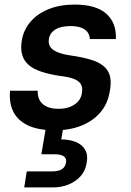

<svg xmlns="http://www.w3.org/2000/svg" viewBox="-20 -558 571 840"><path d="M221 12Q145 12 100 -10.5Q55 -33 37 -72Q19 -111 24 -161H145Q144 -139 152.5 -121.5Q161 -104 181.5 -93Q202 -82 236 -82Q265 -82 286.5 -90.5Q308 -99 321.5 -114Q335 -129 338 -149Q343 -176 333 -191Q323 -206 300 -214Q277 -222 241 -226Q196 -233 162 -244Q128 -255 106.5 -273Q85 -291 77 -318.5Q69 -346 76 -384Q84 -429 114.5 -464Q145 -499 194 -518.5Q243 -538 307 -538Q400 -538 445 -498Q490 -458 487 -387H373Q372 -414 350.5 -429Q329 -444 289 -444Q247 -444 222.5 -429Q198 -414 194 -388Q191 -370 198 -356Q205 -342 227.5 -331.5Q250 -321 291 -315Q340 -308 375.5 -297.5Q411 -287 432.5 -269.5Q454 -252 461 -225Q468 -198 460 -157Q451 -103 418.5 -65.5Q386 -28 335.5 -8Q285 12 221 12ZM86 262 97 192H206Q234 192 249.5 183Q265 174 269 153Q272 135 259.5 126Q247 117 219 117H161L182 -7H258L248 52Q282 52 310 62.5Q338 73 352 96.5Q366 120 359 156Q353 191 331 214.5Q309 238 278 250Q247 262 212 262Z"/></svg>

Font: DM Sans 9pt SemiBold
Style: Italic
Weight: 600
Italic angle: -10°
Version: Version 4.004;gftools[0.9.30]